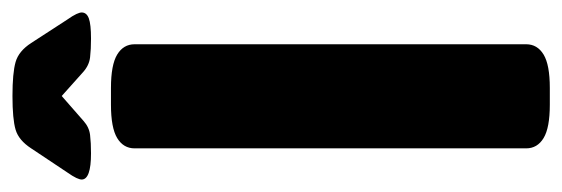

<svg xmlns="http://www.w3.org/2000/svg" viewBox="-323 -583 902 308"><g transform="rotate(-90 128.0 -429.0)"><path d="M114 2Q77 2 60.5 -8Q44 -18 44 -36V-664Q44 -682 60.5 -692Q77 -702 114 -702H141Q178 -702 194.5 -692Q211 -682 211 -664V-36Q211 -18 194.5 -8Q178 2 141 2ZM36 -734Q-6 -734 -6 -749Q-6 -752 -3.5 -757.5Q-1 -763 6 -773L44 -830Q57 -850 74 -855Q91 -860 128 -860Q165 -860 182.5 -855Q200 -850 213 -830L250 -773Q257 -763 259.5 -757.5Q262 -752 262 -749Q262 -741 252.5 -737.5Q243 -734 220 -734Q203 -734 190 -735.5Q177 -737 166 -747L128 -781L88 -746Q78 -737 65.5 -735.5Q53 -734 36 -734Z"/></g></svg>

Font: Asap Condensed ExtraBold
Style: Regular
Weight: 800
Width: 3
Designer: Pablo Cosgaya
Foundry: Omnibus-Type
Version: Version 3.001; ttfautohint (v1.8.4.7-5d5b)